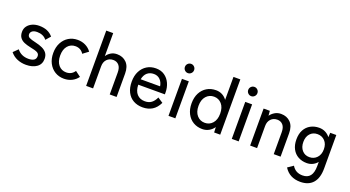

<svg xmlns="http://www.w3.org/2000/svg" viewBox="-58 -1425 4270 2340"><g transform="rotate(20 2076.5 -255.0)"><path d="M236 10Q175 10 122 -12Q69 -34 32 -80L91 -138Q145 -69 240 -69Q284 -69 310 -85Q336 -101 336 -138Q336 -168 309 -182.5Q282 -197 213 -210Q168 -219 132.5 -234Q97 -249 76 -277.5Q55 -306 55 -352Q55 -396 79 -427.5Q103 -459 142.5 -476Q182 -493 230 -493Q347 -493 408 -418L355 -357Q333 -386 301 -399.5Q269 -413 231 -413Q188 -413 167 -395.5Q146 -378 146 -354Q146 -326 170 -313Q194 -300 257 -286Q307 -275 345.5 -257Q384 -239 405.5 -210Q427 -181 427 -135Q427 -66 374.5 -28Q322 10 236 10Z M729 11Q663 11 611.5 -20.5Q560 -52 530.5 -108.5Q501 -165 501 -240Q501 -315 530.5 -372Q560 -429 611.5 -460.5Q663 -492 729 -492Q784 -492 830 -469.5Q876 -447 907 -404L836 -351Q799 -410 729 -410Q668 -410 629.5 -365Q591 -320 591 -240Q591 -161 629.5 -116Q668 -71 729 -71Q799 -71 837 -129L907 -77Q876 -34 830 -11.5Q784 11 729 11Z M1015 0V-717H1105V-418Q1123 -448 1158 -470Q1193 -492 1239 -492Q1315 -492 1362.5 -443.5Q1410 -395 1410 -303V0H1321V-284Q1321 -347 1293 -378.5Q1265 -410 1220 -410Q1169 -410 1137 -376.5Q1105 -343 1105 -287V0Z M1749 11Q1681 11 1629 -18Q1577 -47 1548 -103.5Q1519 -160 1519 -240Q1519 -317 1548 -373.5Q1577 -430 1627.5 -461Q1678 -492 1744 -492Q1810 -492 1856.5 -459.5Q1903 -427 1927.5 -373Q1952 -319 1952 -255V-231H1607Q1609 -151 1647.5 -109.5Q1686 -68 1750 -68Q1801 -68 1834.5 -93Q1868 -118 1891 -168L1959 -123Q1925 -53 1872.5 -21Q1820 11 1749 11ZM1612 -303H1864Q1856 -355 1824 -387Q1792 -419 1743 -419Q1691 -419 1657 -389.5Q1623 -360 1612 -303Z M2083 0V-480H2172V0ZM2127 -570Q2102 -570 2084.5 -587.5Q2067 -605 2067 -630Q2067 -655 2084.5 -672.5Q2102 -690 2127 -690Q2151 -690 2168.5 -672.5Q2186 -655 2186 -630Q2186 -605 2168.5 -587.5Q2151 -570 2127 -570Z M2523 11Q2457 11 2405.5 -19.5Q2354 -50 2324.5 -106.5Q2295 -163 2295 -240Q2295 -318 2324.5 -374.5Q2354 -431 2405.5 -461.5Q2457 -492 2523 -492Q2567 -492 2603.5 -473Q2640 -454 2665 -419V-717H2754V0H2675L2672 -69Q2647 -32 2608.5 -10.5Q2570 11 2523 11ZM2526 -71Q2587 -71 2626.5 -116Q2666 -161 2666 -240Q2666 -320 2626.5 -365Q2587 -410 2526 -410Q2465 -410 2425 -365Q2385 -320 2385 -240Q2385 -161 2425 -116Q2465 -71 2526 -71Z M2904 0V-480H2993V0ZM2948 -570Q2923 -570 2905.5 -587.5Q2888 -605 2888 -630Q2888 -655 2905.5 -672.5Q2923 -690 2948 -690Q2972 -690 2989.5 -672.5Q3007 -655 3007 -630Q3007 -605 2989.5 -587.5Q2972 -570 2948 -570Z M3142 0V-480H3223L3228 -418Q3249 -448 3284.5 -470Q3320 -492 3366 -492Q3442 -492 3489.5 -443.5Q3537 -395 3537 -303V0H3448V-284Q3448 -347 3420 -378.5Q3392 -410 3347 -410Q3296 -410 3264 -376.5Q3232 -343 3232 -287V0Z M3865 207Q3725 207 3656 97L3728 48Q3773 124 3865 124Q3930 124 3963 82.5Q3996 41 3996 -46V-99Q3972 -69 3937.5 -52Q3903 -35 3861 -35Q3799 -35 3750 -62Q3701 -89 3673.5 -140.5Q3646 -192 3646 -264Q3646 -337 3673.5 -387.5Q3701 -438 3750 -465Q3799 -492 3861 -492Q3905 -492 3941.5 -473.5Q3978 -455 4003 -422L4006 -480H4085V-46Q4085 78 4028.5 142.5Q3972 207 3865 207ZM3867 -114Q3926 -114 3964 -155Q4002 -196 4002 -264Q4002 -332 3964 -372Q3926 -412 3867 -412Q3809 -412 3772.5 -372Q3736 -332 3736 -264Q3736 -196 3772.5 -155Q3809 -114 3867 -114Z"/></g></svg>

Font: Zen Kaku Gothic Antique Medium
Style: Regular
Weight: 500
Designer: Yoshimichi Ohira
Foundry: Positype
Version: Version 1.002